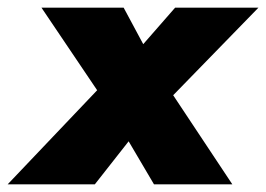

<svg xmlns="http://www.w3.org/2000/svg" viewBox="-42 -480 693 500"><path d="M414 -460 331 -365 280 -460H66L211 -245L-22 0H205L293 -112L359 0H563L409 -232L631 -460Z"/></svg>

Font: Jost* Black
Style: Italic
Weight: 900
Italic angle: -10°
Version: Version 3.7